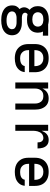

<svg xmlns="http://www.w3.org/2000/svg" viewBox="1104 -1674 793 3040"><g transform="rotate(90 1500.0 -153.5)"><path d="M300 223Q300 223 300 223Q300 223 300 223Q273 223 245.5 220Q218 217 191.5 209Q165 201 141 187Q117 173 99 152Q81 131 73 104.5Q65 78 65 50Q65 33 68 16Q71 -1 78.5 -16Q86 -31 97.5 -44Q109 -57 123 -67Q110 -82 102.5 -101Q95 -120 95 -140Q95 -164 106.5 -187Q118 -210 136 -227Q121 -238 109.5 -252.5Q98 -267 90.5 -284Q83 -301 80 -319.5Q77 -338 77 -356Q77 -382 83.5 -407.5Q90 -433 105 -453.5Q120 -474 141 -489Q162 -504 186.5 -513Q211 -522 236.5 -526Q262 -530 287 -530Q304 -530 321.5 -528Q339 -526 355 -523L365 -520H544V-436L479 -438Q489 -419 493 -398.5Q497 -378 497 -356Q497 -331 490.5 -305.5Q484 -280 469.5 -259.5Q455 -239 433.5 -224Q412 -209 388 -200Q364 -191 338.5 -188Q313 -185 287 -185Q267 -185 246 -187Q225 -189 205 -194Q195 -188 188 -177Q181 -166 181 -154Q181 -142 188 -131.5Q195 -121 205.5 -115Q216 -109 228.5 -107Q241 -105 253 -104Q255 -104 256.5 -104Q258 -104 260 -104Q263 -104 266 -104Q269 -104 272 -104H328Q353 -104 377.5 -101.5Q402 -99 425.5 -91.5Q449 -84 470.5 -71.5Q492 -59 508 -40Q524 -21 531 3.5Q538 28 538 52Q538 80 529 106.5Q520 133 501.5 153.5Q483 174 459 188Q435 202 408.5 209.5Q382 217 355 220Q328 223 300 223ZM287 -269Q308 -269 328 -273Q348 -277 365 -288Q382 -299 391.5 -317.5Q401 -336 401 -356Q401 -375 393.5 -392.5Q386 -410 371 -421.5Q356 -433 337.5 -438Q319 -443 300 -444H287Q287 -444 286.5 -444Q286 -444 286 -444Q266 -444 245.5 -440Q225 -436 208.5 -425Q192 -414 182.5 -395.5Q173 -377 173 -356Q173 -336 182.5 -317.5Q192 -299 209 -288Q226 -277 246.5 -273Q267 -269 287 -269ZM300 139Q316 139 331.5 138Q347 137 362 133.5Q377 130 391 123.5Q405 117 416.5 107Q428 97 435 82.5Q442 68 442 53Q442 40 437.5 28Q433 16 423.5 7.5Q414 -1 402.5 -6.5Q391 -12 378.5 -15Q366 -18 353.5 -19Q341 -20 328 -20H272Q269 -20 265.5 -20Q262 -20 259 -20Q248 -20 236.5 -18Q225 -16 214.5 -12.5Q204 -9 193.5 -4Q183 1 175.5 9.5Q168 18 164 29Q160 40 160 51Q160 67 166.5 81.5Q173 96 184.5 106Q196 116 210 122.5Q224 129 239 132.5Q254 136 269.5 137.5Q285 139 300 139Z M903 8Q873 8 843.5 3Q814 -2 787 -14.5Q760 -27 738 -48Q716 -69 702 -95Q688 -121 682.5 -150.5Q677 -180 677 -210V-310Q677 -340 682.5 -369Q688 -398 701.5 -424.5Q715 -451 736.5 -471.5Q758 -492 785 -505Q812 -518 841 -523Q870 -528 900 -528Q930 -528 959 -523Q988 -518 1015 -505Q1042 -492 1063.5 -471.5Q1085 -451 1098.5 -424.5Q1112 -398 1117.5 -369Q1123 -340 1123 -310V-218H773V-210Q773 -192 776 -174.5Q779 -157 786.5 -141Q794 -125 806.5 -112Q819 -99 834.5 -90.5Q850 -82 867.5 -79Q885 -76 903 -76Q922 -76 941.5 -79Q961 -82 979 -90Q997 -98 1010 -114Q1023 -130 1025 -149H1121Q1119 -124 1109.5 -100.5Q1100 -77 1083.5 -58.5Q1067 -40 1046 -26.5Q1025 -13 1001 -5.5Q977 2 952 5Q927 8 903 8ZM1027 -302V-310Q1027 -328 1024 -345Q1021 -362 1014 -378Q1007 -394 995 -407Q983 -420 967.5 -428.5Q952 -437 935 -440.5Q918 -444 900 -444Q882 -444 865 -440.5Q848 -437 832.5 -428.5Q817 -420 805 -407Q793 -394 786 -378Q779 -362 776 -345Q773 -328 773 -310V-302Z M1285 0V-520H1381V-428Q1391 -450 1406.5 -470Q1422 -490 1443 -503.5Q1464 -517 1488.5 -522.5Q1513 -528 1537 -528Q1564 -528 1590 -521.5Q1616 -515 1637.5 -499.5Q1659 -484 1674.5 -461.5Q1690 -439 1699 -414Q1708 -389 1711.5 -363Q1715 -337 1715 -310V0H1619V-310Q1619 -327 1616.5 -344Q1614 -361 1607.5 -376.5Q1601 -392 1590.5 -405.5Q1580 -419 1565.5 -428Q1551 -437 1534 -440.5Q1517 -444 1500 -444Q1483 -444 1466 -440.5Q1449 -437 1434.5 -428Q1420 -419 1409.5 -405.5Q1399 -392 1392.5 -376.5Q1386 -361 1383.5 -344Q1381 -327 1381 -310V0Z M1955 0V-520H2050V-416Q2059 -439 2071.5 -460Q2084 -481 2102.5 -497Q2121 -513 2144.5 -520.5Q2168 -528 2193 -528Q2214 -528 2235 -523Q2256 -518 2273 -505Q2290 -492 2301.5 -474Q2313 -456 2319 -435.5Q2325 -415 2327.5 -394Q2330 -373 2330 -352H2234Q2234 -368 2231.5 -384Q2229 -400 2220.5 -414Q2212 -428 2197.5 -436Q2183 -444 2166 -444Q2147 -444 2128.5 -437.5Q2110 -431 2096 -418Q2082 -405 2073 -387.5Q2064 -370 2059 -351.5Q2054 -333 2052 -314Q2050 -295 2050 -276V0Z M2703 8Q2673 8 2643.5 3Q2614 -2 2587 -14.5Q2560 -27 2538 -48Q2516 -69 2502 -95Q2488 -121 2482.5 -150.5Q2477 -180 2477 -210V-310Q2477 -340 2482.5 -369Q2488 -398 2501.5 -424.5Q2515 -451 2536.5 -471.5Q2558 -492 2585 -505Q2612 -518 2641 -523Q2670 -528 2700 -528Q2730 -528 2759 -523Q2788 -518 2815 -505Q2842 -492 2863.5 -471.5Q2885 -451 2898.5 -424.5Q2912 -398 2917.5 -369Q2923 -340 2923 -310V-218H2573V-210Q2573 -192 2576 -174.5Q2579 -157 2586.5 -141Q2594 -125 2606.5 -112Q2619 -99 2634.5 -90.5Q2650 -82 2667.5 -79Q2685 -76 2703 -76Q2722 -76 2741.5 -79Q2761 -82 2779 -90Q2797 -98 2810 -114Q2823 -130 2825 -149H2921Q2919 -124 2909.5 -100.5Q2900 -77 2883.5 -58.5Q2867 -40 2846 -26.5Q2825 -13 2801 -5.5Q2777 2 2752 5Q2727 8 2703 8ZM2827 -302V-310Q2827 -328 2824 -345Q2821 -362 2814 -378Q2807 -394 2795 -407Q2783 -420 2767.5 -428.5Q2752 -437 2735 -440.5Q2718 -444 2700 -444Q2682 -444 2665 -440.5Q2648 -437 2632.5 -428.5Q2617 -420 2605 -407Q2593 -394 2586 -378Q2579 -362 2576 -345Q2573 -328 2573 -310V-302Z"/></g></svg>

Font: Zed Mono Medium Extended
Style: Regular
Weight: 500
Width: 7
Monospace: yes
Designer: Belleve Invis
Foundry: Belleve Invis
Version: Version 1.0.0; ttfautohint (v1.8.4)